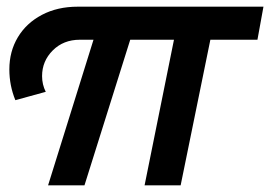

<svg xmlns="http://www.w3.org/2000/svg" viewBox="-20 -555 809 575"><path d="M751 -436H610L521 0H413L501 -436H370L233 0H124L260 -436H219Q170 -436 138 -404Q106 -372 106 -327Q106 -302 117 -280L26 -255Q8 -299 8 -347Q8 -401 33.5 -443.5Q59 -486 105.5 -510.5Q152 -535 213 -535H769Z"/></svg>

Font: Gontserrat Medium
Style: Italic
Weight: 500
Italic angle: -11.3°
Designer: Julieta Ulanovsky
Foundry: Julieta Ulanovsky
Version: Version 6.001